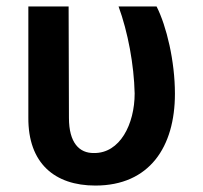

<svg xmlns="http://www.w3.org/2000/svg" viewBox="-20 -566 630 596"><path d="M68 -546V-201C67 -59 150 10 276 10C444 10 523 -110 523 -275C523 -376 497 -485 466 -546H348C377 -467 396 -365 398 -276C398 -180 352 -90 272 -91C226 -90 194 -123 194 -200L193 -546Z"/></svg>

Font: Wafeq Semi Bold
Style: Regular
Weight: 600
Designer: Rasmus Andersson & Azza Alameddine
Foundry: Google & TypeTogether
Version: Version 3.000;January 28, 2025;FontCreator 15.0.0.3014 64-bi